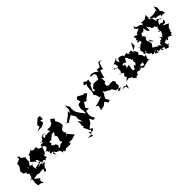

<svg xmlns="http://www.w3.org/2000/svg" viewBox="238 -2355 4108 4108"><g transform="rotate(-45 2292.0 -301.0)"><path d="M236 -513 179 -582 174 -509 70 -466 73 -405 -2 -292 9 -319 15 -246 25 -218 108 -183 125 -214 66 -170 111 -130 78 -36 -13 -5 68 -17 56 106 67 177 144 186 175 218 189 209 166 138 146 162 206 98 102 18C216 -16 222 -1 263 12C291 5 293 6 367 2C326 11 397 -12 354 -55C367 -32 347 1 393 16C377 -42 447 7 398 -39C398 6 382 68 344 63C370 32 387 108 384 62C362 68 388 80 401 79C459 19 416 7 425 19C403 38 482 -42 478 -51C525 -60 502 -54 496 -76C571 -70 500 -110 440 -66C482 -142 565 -142 555 -79C537 -69 611 -150 591 -115C653 -101 601 -172 588 -198C628 -155 588 -174 629 -197C612 -217 649 -218 635 -176C670 -257 660 -231 689 -194C654 -244 671 -242 710 -339L627 -368L609 -438L525 -428L485 -457L508 -485L395 -429L373 -435L384 -399L300 -305L327 -269C422 -215 391 -156 402 -241C477 -217 404 -218 485 -138C490 -153 382 -201 414 -134C364 -158 339 -130 313 -128C379 -93 449 -138 391 -121C469 -167 493 -136 450 -85C478 -98 441 -113 438 -114C349 -88 348 -111 319 -136C329 -125 294 -144 294 -101C278 -103 266 -191 276 -196C268 -181 292 -234 306 -248C307 -199 289 -240 195 -248C195 -215 156 -209 182 -277C181 -286 181 -228 196 -154L212 -227L286 -320L287 -380L292 -431L308 -436L201 -511L215 -518Z M1193 0 1242 -12 1259 -1 1402 -46 1386 -43 1276 -173 1219 -111 1287 -203 1257 -239 1262 -302 1352 -367 1339 -452 1295 -540 1327 -593 1333 -578 1252 -646 1220 -604 1196 -556 1138 -528C1018 -527 1042 -542 1060 -519C1019 -548 1072 -472 1064 -459C977 -498 941 -427 927 -447C985 -426 950 -506 935 -473C918 -452 851 -427 870 -469C880 -454 892 -490 860 -514C937 -478 884 -549 961 -497C938 -547 846 -515 837 -485C790 -426 834 -424 777 -455C788 -442 797 -483 784 -432C804 -412 720 -430 751 -445C831 -399 750 -425 787 -390C783 -399 718 -408 709 -391C729 -338 697 -378 687 -353C657 -350 710 -366 764 -314C789 -269 791 -307 790 -314C735 -310 777 -253 779 -286C716 -220 723 -228 681 -230C678 -227 747 -208 722 -173C753 -174 741 -173 773 -184C713 -143 741 -99 748 -106C680 -66 714 -98 702 -74C742 -124 694 -48 751 -131C700 -113 821 -89 791 -155C775 -109 831 -76 793 6C836 -23 754 -52 795 -53C779 -57 743 -90 817 -99C840 -41 854 -39 898 -42C882 9 874 -37 897 -40C934 -8 946 61 930 78C930 17 989 62 965 12C979 72 977 69 1016 60C1057 21 1108 20 1096 24C1127 -42 1106 -40 1058 40L1192 42L1170 -9L1213 20ZM904 -256C899 -313 894 -264 885 -317C914 -327 905 -303 877 -292C902 -299 899 -319 963 -314C959 -354 985 -323 1037 -391C1026 -389 1093 -406 1044 -382C1054 -381 1058 -394 1104 -399C1125 -390 1159 -443 1104 -387C1079 -403 1138 -403 1056 -312C1104 -329 1053 -292 1100 -287C1081 -200 1054 -159 1064 -133C1075 -197 1116 -104 1048 -110C1042 -71 1073 -145 1022 -97C1008 -97 1024 -140 1034 -108C1014 -132 1011 -124 1009 -98C977 -56 924 -65 952 -93C1012 -112 924 -203 960 -179L909 -192L865 -242ZM954 -631 1048 -674 1091 -700 1076 -776 1140 -753 1139 -850 1109 -853 1091 -851 1088 -861 977 -766 974 -748 957 -747 977 -695 869 -646 995 -657Z M1959 -513 1973 -453 1901 -441 1883 -405 1866 -325 1878 -273 1881 -184 1792 -296 1754 -359 1731 -410 1734 -385 1728 -495 1738 -530 1678 -627 1677 -502 1639 -439 1634 -494 1604 -467 1580 -438 1527 -403 1430 -321 1433 -356 1488 -290 1484 -317 1623 -398 1620 -395 1682 -290 1670 -216 1675 -218 1707 -116 1630 -200 1640 -126 1628 -80 1645 -26 1618 -16 1684 124 1712 125 1640 211H1531L1645 259L1634 126L1680 174H1728L1757 137L1700 100L1730 70L1797 23L1847 -63L1888 21L1948 13L1908 -66L1899 -125L1916 -223L1999 -222L1952 -284L2026 -402L2039 -424L2024 -382L2078 -368L2101 -402L2171 -452L2188 -468L2209 -455L2160 -517L2116 -516L1995 -579L1946 -529Z M2902 -1 2863 -22 2784 -4 2700 -38 2786 -107 2797 -124 2785 -201 2810 -209 2776 -274 2685 -279 2664 -259 2602 -298 2620 -390 2598 -392 2584 -353 2651 -379 2643 -494 2697 -450 2706 -504 2743 -627 2806 -603 2816 -657 2849 -753 2927 -759 2842 -781 2815 -742 2787 -680 2696 -687 2704 -629 2624 -687 2539 -709 2486 -676 2583 -668 2621 -623 2579 -518 2476 -525 2444 -528 2360 -459 2367 -395 2312 -416 2374 -556 2406 -557 2425 -671 2370 -662 2314 -706 2271 -650 2253 -651 2330 -623 2307 -582 2297 -483 2299 -450 2272 -347 2300 -324 2297 -336 2330 -223 2384 -221 2318 -205 2212 -166 2128 -149 2183 -118 2155 -7 2267 -36 2328 -89 2386 -12 2412 -23 2440 -36 2391 -112 2418 -177 2446 -205 2470 -316 2420 -354 2450 -295 2489 -236 2577 -192 2549 -189 2631 -167 2693 -68 2685 -88 2805 -59 2750 -33H2743L2762 -6L2884 4L2902 88L2936 -26Z M3173 -256C3164 -286 3166 -251 3209 -260C3155 -250 3207 -272 3203 -344C3132 -328 3162 -356 3175 -380C3241 -383 3258 -343 3264 -351C3280 -419 3310 -430 3304 -437C3378 -397 3320 -358 3385 -339C3420 -392 3375 -319 3356 -310C3394 -317 3465 -289 3407 -297C3396 -314 3382 -297 3385 -218C3402 -232 3402 -255 3382 -191C3357 -208 3395 -140 3377 -194C3347 -153 3310 -149 3325 -102C3296 -125 3367 -83 3335 -219C3355 -188 3246 -147 3307 -116C3196 -133 3230 -131 3251 -162C3196 -196 3189 -156 3237 -177C3261 -226 3242 -238 3271 -217C3206 -259 3301 -290 3304 -285L3150 -253ZM3462 0 3467 -16 3616 -50 3627 -51H3656L3633 -83L3665 -170L3617 -167L3610 -222L3559 -276L3595 -341L3578 -349L3540 -427L3541 -420L3639 -475L3634 -587L3564 -453L3522 -380L3512 -464C3471 -453 3456 -461 3426 -459C3470 -397 3456 -480 3445 -432C3437 -438 3421 -412 3397 -496C3298 -455 3293 -511 3325 -503C3288 -513 3259 -548 3217 -533C3207 -543 3185 -543 3162 -459C3155 -455 3154 -478 3133 -519C3117 -535 3182 -552 3164 -573C3127 -552 3120 -542 3038 -515C3102 -454 3043 -421 3085 -408C3045 -416 3024 -422 3070 -398C3077 -394 3036 -430 2999 -414C3029 -358 3032 -400 2986 -441C2976 -461 2930 -412 3011 -420C2995 -470 2973 -399 3080 -423C3016 -425 3070 -330 3020 -340C3061 -359 3062 -329 3009 -260C3000 -268 2946 -269 2988 -285C2945 -217 3014 -284 3028 -269C3015 -230 3032 -258 3065 -226C3029 -171 2996 -187 3043 -127C3033 -88 3005 -67 3002 -76C3042 -91 3048 -148 2984 -66C2929 -76 2970 -55 3027 -67C3041 -78 3089 -88 3074 -60C3162 -25 3141 -23 3114 -22C3163 41 3136 -2 3179 -23C3150 -13 3143 36 3135 -2C3200 60 3208 45 3185 18C3251 24 3289 -34 3260 4C3233 -38 3319 -49 3286 -43C3307 -46 3347 -4 3395 -57C3346 -38 3380 -113 3389 -27C3421 -90 3431 -117 3485 -104C3492 -99 3447 -75 3509 -113L3494 -38L3403 -77L3415 -30Z M3902 -349C3949 -356 3902 -319 3909 -335C3884 -384 3897 -405 3938 -437C3950 -461 3878 -500 3915 -514C3867 -466 3886 -500 3917 -547C3924 -575 3963 -565 4003 -534C3926 -560 4027 -610 3978 -602C3958 -569 3988 -535 4027 -609C4063 -530 4014 -555 4082 -478C4117 -485 4084 -574 4101 -592C4129 -596 4062 -559 4149 -568C4134 -580 4109 -595 4129 -533C4144 -561 4157 -498 4160 -497C4162 -455 4250 -490 4242 -441C4255 -417 4290 -417 4272 -430C4298 -452 4270 -402 4229 -374C4320 -399 4240 -427 4252 -386C4229 -319 4254 -288 4194 -335C4277 -337 4255 -282 4227 -234C4253 -257 4239 -188 4244 -250C4222 -248 4264 -236 4180 -207C4210 -202 4222 -164 4162 -198C4220 -211 4181 -170 4145 -240C4124 -248 4190 -170 4111 -160C4115 -161 4122 -190 4132 -172C4076 -191 4103 -108 4068 -143C4056 -138 4045 -103 4048 -66C4035 -80 4009 -160 3953 -106C3981 -147 3922 -136 3869 -192C3888 -172 3924 -244 3934 -264C3918 -285 3903 -328 3950 -311C3917 -345 3924 -301 3962 -351C3942 -326 3994 -286 3995 -257L3902 -338L3885 -325ZM4355 -580 4435 -572 4500 -554 4485 -504 4519 -525 4597 -521 4580 -580 4546 -628 4558 -707 4519 -787 4495 -666 4481 -694 4453 -678 4384 -666 4268 -673 4266 -779 4185 -721C4078 -722 4091 -730 4054 -730C4083 -741 4110 -678 4075 -680C4066 -680 4066 -673 4084 -647C4037 -705 4040 -717 3997 -715C4020 -716 4007 -715 3979 -722C3896 -742 3935 -781 3921 -787C3883 -758 3894 -747 3901 -726C3922 -722 3924 -663 3988 -683C3959 -674 3922 -674 3846 -618C3836 -660 3876 -599 3836 -597C3816 -603 3848 -608 3762 -630C3746 -538 3823 -594 3732 -537C3783 -509 3801 -543 3721 -486C3771 -455 3801 -470 3807 -497C3821 -469 3777 -447 3879 -507C3870 -482 3825 -498 3794 -516C3808 -425 3776 -396 3768 -420C3684 -368 3708 -367 3686 -348C3701 -387 3635 -418 3696 -386C3653 -301 3634 -323 3680 -233C3688 -267 3681 -253 3658 -236C3644 -185 3721 -178 3701 -234C3664 -235 3692 -148 3699 -235C3818 -189 3729 -208 3766 -224C3711 -228 3694 -179 3715 -169C3730 -108 3810 -134 3770 -75C3843 -57 3812 -82 3867 -86C3807 -33 3825 -49 3901 -15C3919 -37 3863 -76 3863 -122C3821 -112 3888 -114 3863 -180C3815 -100 3866 -94 3882 -99C3873 -50 3880 -73 3931 -57C3907 -43 3891 -17 3995 -37C3941 21 4037 5 4039 29C3999 0 3999 -58 4018 -20C4004 -45 4082 13 4069 -15C4041 87 4100 2 4039 46C4085 32 4096 77 4153 56C4110 28 4175 52 4152 11C4192 -4 4199 48 4152 10C4208 9 4211 -7 4143 0C4162 21 4146 -66 4128 -64C4145 -66 4225 -104 4212 -103C4212 -34 4235 -60 4253 -80C4245 -103 4274 -119 4364 -66C4325 -122 4382 -106 4347 -109C4392 -106 4297 -147 4355 -67C4367 -33 4336 -69 4363 -98C4393 -144 4398 -64 4393 -131C4383 -177 4421 -166 4425 -190C4410 -131 4415 -184 4416 -212C4443 -264 4467 -264 4494 -303C4436 -309 4443 -343 4411 -331C4348 -395 4333 -355 4353 -370C4372 -367 4430 -352 4456 -370C4468 -397 4463 -405 4466 -448C4461 -406 4467 -435 4453 -441C4447 -398 4382 -423 4425 -382C4351 -468 4338 -396 4326 -428C4374 -510 4385 -533 4415 -475C4385 -562 4401 -494 4418 -539C4397 -490 4368 -534 4373 -512C4414 -506 4448 -520 4452 -479C4437 -467 4406 -540 4360 -543C4361 -495 4322 -576 4348 -511C4337 -513 4339 -544 4311 -641C4283 -624 4226 -680 4270 -707L4289 -651L4374 -599Z"/></g></svg>

Font: Hussar Lance
Style: Regular
Weight: 700
Foundry: Cannot Into Space Fonts, PlusOne Fonts
Version: Version 2.27